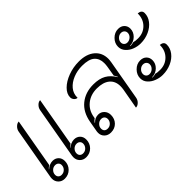

<svg xmlns="http://www.w3.org/2000/svg" viewBox="-13 -1083 1582 1582"><g transform="rotate(-45 777.5 -292.0)"><path d="M39 -66Q39 -77 40 -82L120 -535Q124 -558 142 -575.5Q160 -593 179 -593L103 -162Q85 -151 76 -139L78 -138Q91 -151 109.5 -159Q128 -167 146 -167Q178 -167 198 -147Q218 -127 218 -95Q218 -51 188.5 -21Q159 9 115 9Q82 9 60.5 -12.5Q39 -34 39 -66ZM289 -66Q289 -77 290 -82L370 -535Q374 -558 391.5 -575.5Q409 -593 428 -593L352 -162Q337 -153 326 -139L328 -138Q341 -151 359.5 -159Q378 -167 396 -167Q428 -167 448 -147Q468 -127 468 -95Q468 -51 438.5 -21Q409 9 365 9Q332 9 310.5 -12.5Q289 -34 289 -66ZM176 -89Q176 -106 165 -116.5Q154 -127 136 -127Q113 -127 96.5 -110Q80 -93 80 -70Q80 -53 90.5 -42.5Q101 -32 119 -32Q143 -32 159.5 -49Q176 -66 176 -89ZM426 -89Q426 -106 415 -116.5Q404 -127 386 -127Q363 -127 346.5 -110Q330 -93 330 -70Q330 -53 340.5 -42.5Q351 -32 369 -32Q393 -32 409.5 -49Q426 -66 426 -89Z M575 -65Q575 -75 576 -80L593 -176Q610 -272 673 -323.5Q736 -375 829 -375Q897 -375 940.5 -350.5Q984 -326 1015 -274L1017 -276Q1009 -294 1000 -307L1015 -397Q1018 -417 1018 -435Q1018 -489 984 -519Q950 -549 872 -549Q816 -549 767 -529Q718 -509 689 -474Q660 -439 660 -394V-388Q643 -389 631 -403Q619 -417 619 -435Q619 -475 655.5 -511.5Q692 -548 752 -570.5Q812 -593 879 -593Q966 -593 1016.5 -550.5Q1067 -508 1067 -436Q1067 -423 1063 -397L1002 -50Q998 -25 980.5 -8Q963 9 943 9L975 -170Q978 -190 978 -206Q978 -266 938.5 -298.5Q899 -331 826 -331Q754 -331 704 -290.5Q654 -250 643 -182L641 -170Q630 -164 614 -144L617 -142Q644 -171 682 -171Q713 -171 734 -149Q755 -127 755 -94Q755 -49 726.5 -20Q698 9 653 9Q619 9 597 -12Q575 -33 575 -65ZM713 -89Q713 -106 702.5 -117Q692 -128 673 -128Q651 -128 634 -111Q617 -94 617 -72Q617 -54 627 -43.5Q637 -33 657 -33Q681 -33 697 -50Q713 -67 713 -89Z M1193 -450Q1193 -491 1224.5 -522.5Q1256 -554 1297 -554Q1331 -554 1351 -534Q1371 -514 1371 -484Q1371 -445 1341.5 -416Q1312 -387 1269 -386V-382Q1288 -382 1309 -388Q1326 -382 1359 -382Q1421 -382 1461.5 -423Q1502 -464 1502 -528V-530Q1545 -526 1545 -491Q1545 -450 1518 -414.5Q1491 -379 1445 -358Q1399 -337 1345 -337Q1309 -337 1274 -350.5Q1239 -364 1216 -390Q1193 -416 1193 -450ZM1331 -475Q1331 -492 1319.5 -503Q1308 -514 1290 -514Q1268 -514 1251 -497Q1234 -480 1234 -458Q1234 -442 1245 -431Q1256 -420 1273 -420Q1296 -420 1313.5 -436.5Q1331 -453 1331 -475ZM1138 -137Q1138 -178 1169.5 -210Q1201 -242 1242 -242Q1276 -242 1296 -222Q1316 -202 1316 -171Q1316 -132 1286.5 -103.5Q1257 -75 1214 -74V-70Q1235 -70 1254 -76Q1269 -70 1304 -70Q1366 -70 1406.5 -111Q1447 -152 1447 -214V-217Q1490 -214 1490 -178Q1490 -137 1463 -101.5Q1436 -66 1390 -45.5Q1344 -25 1290 -25Q1255 -25 1219.5 -38.5Q1184 -52 1161 -77.5Q1138 -103 1138 -137ZM1276 -163Q1276 -180 1264.5 -191Q1253 -202 1235 -202Q1213 -202 1196 -185Q1179 -168 1179 -146Q1179 -129 1190 -118Q1201 -107 1218 -107Q1241 -107 1258.5 -124Q1276 -141 1276 -163Z"/></g></svg>

Font: K2D Thin
Style: Italic
Weight: 100
Italic angle: -10°
Designer: Katatrad Aksorn Co.,Ltd.
Foundry: Cadson Demak Co.,Ltd.
Version: Version 1.000; ttfautohint (v1.6)